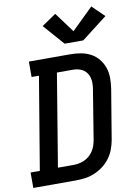

<svg xmlns="http://www.w3.org/2000/svg" viewBox="-112 -1058 816 1127"><g transform="rotate(-10 296.5 -495.0)"><path d="M-7 0V-92H48L140 -643H96V-735H343Q375 -735 406 -729.5Q437 -724 464 -709.5Q491 -695 510 -671.5Q529 -648 539 -619Q549 -590 549 -557.5Q549 -525 544 -493L495 -198Q490 -170 480 -143Q470 -116 452.5 -92Q435 -68 410.5 -49.5Q386 -31 359 -19.5Q332 -8 303.5 -4Q275 0 248 0ZM156 -92H248Q264 -92 280.5 -95Q297 -98 313 -105Q329 -112 342.5 -123.5Q356 -135 366 -150Q376 -165 381.5 -181Q387 -197 390 -213L438 -508Q441 -525 441.5 -542Q442 -559 438.5 -574.5Q435 -590 426.5 -603.5Q418 -617 405 -626Q392 -635 375.5 -639Q359 -643 343 -643H247ZM321 -802 212 -926 297 -984 385 -865 513 -990 585 -920 432 -802Z"/></g></svg>

Font: Iosevka Curly Slab SmBdExObl
Style: Regular
Weight: 600
Width: 7
Italic angle: -9°
Monospace: yes
Designer: Belleve Invis
Foundry: Belleve Invis
Version: Version 11.1.0; ttfautohint (v1.8.3)